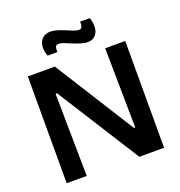

<svg xmlns="http://www.w3.org/2000/svg" viewBox="-150 -987 1046 1115"><g transform="rotate(-20 373.0 -430.0)"><path d="M72 0V-660H239L549 -168H557L550 -660H674V0H521L198 -510H189L196 0ZM468 -728Q448 -728 424.5 -735.5Q401 -743 378 -752.5Q355 -762 336 -769.5Q317 -777 304 -777Q289 -777 284.5 -764.5Q280 -752 282 -734H222Q208 -768 212 -797Q216 -826 234.5 -843Q253 -860 282 -860Q302 -860 325 -853Q348 -846 370.5 -836.5Q393 -827 412 -819.5Q431 -812 443 -812Q460 -812 464 -826Q468 -840 466 -855H526Q537 -823 535 -794Q533 -765 516 -746.5Q499 -728 468 -728Z"/></g></svg>

Font: Bricolage Grotesque 28pt SemiBold
Style: Regular
Weight: 600
Version: Version 1.001;gftools[0.9.33.dev8+g029e19f]